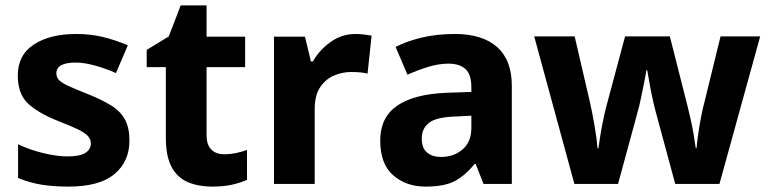

<svg xmlns="http://www.w3.org/2000/svg" viewBox="-20 -682 2851 712"><path d="M460 -161Q460 -83 404.5 -36.5Q349 10 234 10Q176 10 132 2.5Q88 -5 47 -22V-147Q91 -126 141.5 -114Q192 -102 230 -102Q276 -102 296.5 -115Q317 -128 317 -150Q317 -165 306.5 -177Q296 -189 269.5 -202Q243 -215 194 -234Q121 -263 83.5 -298.5Q46 -334 46 -402Q46 -478 105.5 -517Q165 -556 263 -556Q315 -556 361 -545Q407 -534 454 -514L410 -411Q372 -428 332 -439Q292 -450 261 -450Q189 -450 189 -410Q189 -395 199.5 -384.5Q210 -374 236.5 -362Q263 -350 311 -331Q360 -311 393.5 -290Q427 -269 443.5 -238.5Q460 -208 460 -161Z M811 -110Q834 -110 855.5 -114.5Q877 -119 896 -126V-15Q871 -4 840 3Q809 10 766 10Q717 10 678 -6Q639 -22 617 -61.5Q595 -101 595 -172V-433H524V-497L606 -547L650 -662H746V-546H889V-433H746V-181Q746 -145 763.5 -127.5Q781 -110 811 -110Z M1298 -556Q1313 -556 1330 -554Q1347 -552 1358 -550L1343 -409Q1332 -412 1317 -413.5Q1302 -415 1281 -415Q1250 -415 1219 -402Q1188 -389 1167.5 -359Q1147 -329 1147 -277V0H996V-546H1111L1133 -454H1140Q1164 -496 1205.5 -526Q1247 -556 1298 -556Z M1667 -556Q1769 -556 1823.5 -507.5Q1878 -459 1878 -364V0H1773L1744 -74H1740Q1704 -30 1665.5 -10Q1627 10 1558 10Q1486 10 1438 -32Q1390 -74 1390 -161Q1390 -246 1452 -289.5Q1514 -333 1637 -338L1728 -341V-358Q1728 -407 1705.5 -426.5Q1683 -446 1644 -446Q1607 -446 1568 -434Q1529 -422 1491 -405L1447 -508Q1490 -530 1545.5 -543Q1601 -556 1667 -556ZM1671 -250Q1599 -248 1571.5 -227Q1544 -206 1544 -168Q1544 -133 1563.5 -116.5Q1583 -100 1616 -100Q1663 -100 1695.5 -128Q1728 -156 1728 -208V-253Z M2412 -266Q2405 -292 2398.5 -322.5Q2392 -353 2387.5 -380Q2383 -407 2380 -422H2377Q2375 -407 2369.5 -380Q2364 -353 2357.5 -321Q2351 -289 2343 -261L2272 0H2110L1961 -547H2111L2167 -306Q2176 -267 2184.5 -217.5Q2193 -168 2196 -132H2199Q2202 -155 2207.5 -187.5Q2213 -220 2219.5 -249.5Q2226 -279 2230 -293L2298 -547H2464L2529 -291Q2534 -271 2540.5 -242.5Q2547 -214 2552 -185Q2557 -156 2560 -133H2563Q2565 -156 2569.5 -187Q2574 -218 2580 -249.5Q2586 -281 2593 -306L2652 -547H2799L2648 0H2484Z"/></svg>

Font: Noto Sans Thai Looped
Style: Bold
Weight: 700
Designer: Sasikarn Vongin, Ben Mitchell
Foundry: The Fontpad Ltd
Version: Version 1.001; ttfautohint (v1.8.4.7-5d5b)